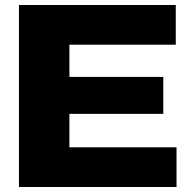

<svg xmlns="http://www.w3.org/2000/svg" viewBox="-20 -749 754 769"><path d="M56 0V-729H684V-570H258V-441H634V-293H258V-159H687V0Z"/></svg>

Font: Mona Sans Expanded ExtraBold
Style: Regular
Weight: 800
Width: 7
Designer: Deni Anggara
Foundry: GitHub
Version: Version 1.001; ttfautohint (v1.8.4.7-5d5b);gftools[0.9.33]